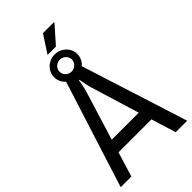

<svg xmlns="http://www.w3.org/2000/svg" viewBox="-287 -1039 1121 1121"><g transform="rotate(-45 273.5 -478.5)"><path d="M405 -953 404 -957H314L243 -848H312ZM274 -821C221 -821 178 -780 178 -729C178 -701 190 -677 209 -661L-1 0H87L134 -153H406L453 0H548L338 -660C357 -677 370 -701 370 -729C370 -779 328 -821 274 -821ZM274 -778C301 -778 325 -756 325 -729C325 -702 301 -680 274 -680C246 -680 223 -702 223 -729C223 -756 246 -778 274 -778ZM268 -614H272C272 -614 281 -561 288 -538L381 -233H158L252 -538C259 -560 268 -614 268 -614Z"/></g></svg>

Font: Archivo Narrow
Style: Regular
Weight: 400
Designer: Hector Gatti
Foundry: Omnibus-Type
Version: Version 1.003;PS 001.003;hotconv 1.0.70;makeotf.lib2.5.58329